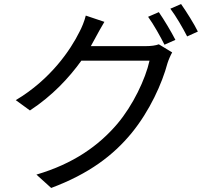

<svg xmlns="http://www.w3.org/2000/svg" viewBox="-20 -860 1040 949"><path d="M765 -800 712 -777C739 -740 773 -679 793 -639L847 -663C826 -704 790 -764 765 -800ZM875 -840 822 -817C850 -780 883 -723 905 -680L958 -704C940 -741 901 -803 875 -840ZM496 -752 404 -783C398 -757 383 -721 373 -703C329 -614 231 -468 58 -365L128 -314C238 -386 321 -475 382 -560H719C699 -469 637 -339 560 -248C469 -141 344 -51 160 3L233 69C420 -1 540 -92 631 -203C720 -312 781 -447 808 -548C813 -564 823 -587 831 -601L765 -641C749 -635 727 -632 700 -632H429L452 -674C462 -692 480 -726 496 -752Z"/></svg>

Font: Noto Sans Mono CJK SC
Style: Regular
Weight: 400
Designer: Ryoko NISHIZUKA 西塚涼子 (kana, bopomofo & ideographs); Paul D. Hunt (Latin, Greek & Cyrillic); Sandoll Communications 산돌커뮤니
Foundry: Adobe
Version: Version 2.004;hotconv 1.0.118;makeotfexe 2.5.65603